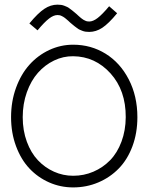

<svg xmlns="http://www.w3.org/2000/svg" viewBox="-20 -796 640 829"><path d="M311 -734.9Q313 -732.9 318.4 -728Q323.7 -723.1 325.9 -721.4Q328.1 -719.7 332.8 -715.8Q337.4 -711.9 340.6 -710.4Q343.8 -709 347.9 -706.8Q352.1 -704.6 356.4 -703.9Q360.8 -703.1 365.2 -703.1Q381.8 -703.1 401.6 -718.3Q421.4 -733.4 451.2 -769L485.8 -738.8Q448.7 -693.8 421.6 -676Q394.5 -658.2 365.2 -658.2Q356.9 -658.2 349.6 -659.2Q342.3 -660.2 335.2 -663.1Q328.1 -666 323.5 -668Q318.8 -669.9 312 -675.3Q305.2 -680.7 302.2 -682.6Q299.3 -684.6 291.7 -691.2Q284.2 -697.8 282.2 -699.2Q280.3 -701.2 274.9 -706.1Q269.5 -710.9 267.3 -712.6Q265.1 -714.4 260.5 -718.3Q255.9 -722.2 252.7 -723.6Q249.5 -725.1 245.4 -727.3Q241.2 -729.5 236.8 -730.2Q232.4 -731 228 -731Q211.4 -731 191.7 -715.8Q171.9 -700.7 142.1 -665L106.9 -694.8Q144 -739.7 171.4 -757.8Q198.7 -775.9 228 -775.9Q236.3 -775.9 243.7 -774.9Q251 -773.9 258.1 -771Q265.1 -768.1 269.8 -766.1Q274.4 -764.2 281.2 -758.8Q288.1 -753.4 291 -751.5Q293.9 -749.5 301.5 -742.9Q309.1 -736.3 311 -734.9ZM295.9 13.2Q241.2 13.2 192.4 -8.3Q143.6 -29.8 107.2 -68.4Q70.8 -106.9 49.3 -164.6Q27.8 -222.2 27.8 -290Q27.8 -358.4 49.3 -417.2Q70.8 -476.1 107.2 -516.6Q143.6 -557.1 192.6 -580.1Q241.7 -603 295.9 -603Q373 -603 436 -564Q499 -524.9 536.1 -452.9Q573.2 -380.9 573.2 -290Q573.2 -221.7 551.8 -164.3Q530.3 -106.9 492.7 -68.4Q455.1 -29.8 404.3 -8.3Q353.5 13.2 295.9 13.2ZM295.9 -37.1Q342.3 -37.1 383.3 -54.7Q424.3 -72.3 455.3 -104Q486.3 -135.7 504.4 -184.1Q522.5 -232.4 522.9 -290Q523.4 -405.8 457.3 -479Q391.1 -552.2 295.9 -553.2Q252.9 -553.7 213.4 -534.7Q173.8 -515.6 143.8 -481.7Q113.8 -447.8 95.9 -397.7Q78.1 -347.7 78.1 -290Q78.1 -232.4 95.9 -184.1Q113.8 -135.7 143.8 -104Q173.8 -72.3 213.1 -54.7Q252.4 -37.1 295.9 -37.1Z"/></svg>

Font: Compagnon Roman
Style: Regular
Weight: 400
Designer: Juliette Duhe, Lea Pradine
Foundry: Velvetyne Type Foundry
Version: Version 1.000;PS 001.000;hotconv 1.0.88;makeotf.lib2.5.64775